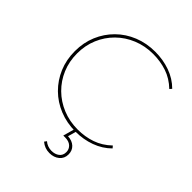

<svg xmlns="http://www.w3.org/2000/svg" viewBox="-249 -845 1200 1200"><g transform="rotate(45 350.5 -245.0)"><path d="M418 3Q341 3 275.5 -23.5Q210 -50 161.5 -98Q113 -146 86 -210Q59 -274 59 -350Q59 -426 86 -490Q113 -554 161.5 -602Q210 -650 275.5 -676.5Q341 -703 418 -703Q487 -703 549 -681Q611 -659 656 -614L644 -600Q596 -646 539 -665Q482 -684 418 -684Q346 -684 284 -658.5Q222 -633 176 -587.5Q130 -542 104.5 -481.5Q79 -421 79 -350Q79 -279 104.5 -218.5Q130 -158 176 -112.5Q222 -67 284 -41.5Q346 -16 418 -16Q482 -16 539 -35.5Q596 -55 644 -101L656 -87Q611 -42 549 -19.5Q487 3 418 3ZM397 213Q376 213 358 206.5Q340 200 323 186L334 171Q346 182 362.5 188Q379 194 396 194Q427 194 447.5 178.5Q468 163 468 134Q468 108 449.5 91Q431 74 397 74H381L403 -5H422L405 56Q443 58 465.5 79Q488 100 488 134Q488 170 462 191.5Q436 213 397 213Z"/></g></svg>

Font: Montserrat Alternates Thin
Style: Regular
Weight: 100
Designer: Julieta Ulanovsky
Foundry: Julieta Ulanovsky
Version: Version 9.000